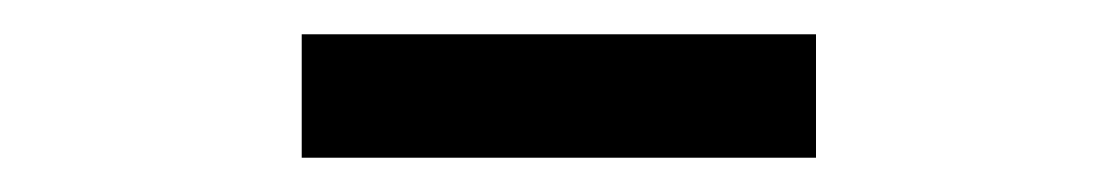

<svg xmlns="http://www.w3.org/2000/svg" viewBox="-20 -316 652 112"><path d="M156 -224V-296H456V-224Z"/></svg>

Font: Space Mono
Style: Italic
Weight: 400
Italic angle: -12°
Monospace: yes
Designer: Colophon Foundry + Benjamin Critton
Foundry: Colophon Foundry & Benjamin Critton
Version: Version 1.003; ttfautohint (v1.8.4.7-5d5b)